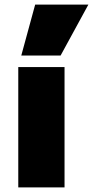

<svg xmlns="http://www.w3.org/2000/svg" viewBox="-20 -810 402 830"><path d="M59 0V-520H259V0ZM242 -570H72L132 -790H362Z"/></svg>

Font: M PLUS 1 Thin Black
Style: Regular
Weight: 900
Version: Version 1.001